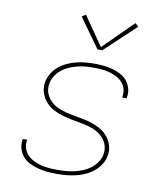

<svg xmlns="http://www.w3.org/2000/svg" viewBox="-84 -817 768 894"><g transform="rotate(10 300.0 -369.5)"><path d="M245 8Q223 8 200.5 6Q178 4 157 -1.5Q136 -7 117 -16Q98 -25 84 -40.5Q70 -56 63.5 -76.5Q57 -97 60 -120Q61 -121 61 -122.5Q61 -124 61 -125H82Q82 -124 81.5 -123Q81 -122 81 -121Q78 -101 84 -83Q90 -65 103 -52Q116 -39 133 -31Q150 -23 168.5 -18.5Q187 -14 206 -12.5Q225 -11 245 -11Q265 -11 284.5 -12.5Q304 -14 324 -18.5Q344 -23 363.5 -31Q383 -39 400 -52Q417 -65 429 -83Q441 -101 444 -121Q448 -146 438.5 -169Q429 -192 410.5 -207Q392 -222 369 -230.5Q346 -239 321.5 -243.5Q297 -248 272.5 -252.5Q248 -257 224.5 -264Q201 -271 180 -282.5Q159 -294 143.5 -312Q128 -330 120.5 -353.5Q113 -377 117 -403Q121 -424 132.5 -444Q144 -464 162 -479Q180 -494 200.5 -503.5Q221 -513 242.5 -518.5Q264 -524 285.5 -526Q307 -528 328 -528Q350 -528 371.5 -526Q393 -524 413.5 -518.5Q434 -513 452.5 -503.5Q471 -494 484 -478.5Q497 -463 503 -442.5Q509 -422 505 -400Q505 -399 504.5 -397.5Q504 -396 504 -395H483Q484 -396 484 -397Q484 -398 484 -400Q487 -419 482 -436.5Q477 -454 465 -467Q453 -480 437 -488Q421 -496 403 -501Q385 -506 366.5 -507.5Q348 -509 328 -509Q309 -509 290 -507.5Q271 -506 252 -501Q233 -496 214 -488Q195 -480 179 -467Q163 -454 152 -436.5Q141 -419 138 -400Q133 -374 143 -351Q153 -328 171 -313Q189 -298 212 -289.5Q235 -281 259.5 -276.5Q284 -272 308.5 -267.5Q333 -263 356.5 -256Q380 -249 401 -237.5Q422 -226 437.5 -208.5Q453 -191 461 -167Q469 -143 464 -118Q461 -96 448 -75.5Q435 -55 416.5 -40Q398 -25 376.5 -15.5Q355 -6 333 -1Q311 4 289 6Q267 8 245 8ZM331 -596 232 -734 250 -746 345 -609 484 -747 500 -733 354 -596Z"/></g></svg>

Font: Iosevka SS04 Thin Extended
Style: Italic
Weight: 100
Width: 7
Italic angle: -9°
Monospace: yes
Designer: Belleve Invis
Foundry: Belleve Invis
Version: Version 19.0.0; ttfautohint (v1.8.4)